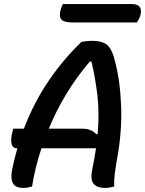

<svg xmlns="http://www.w3.org/2000/svg" viewBox="-20 -910 710 940"><path d="M137 3Q127 6 116 8Q105 10 94 10Q57 10 44 -11.5Q31 -33 39 -78Q50 -132 65 -184H63Q41 -184 36.5 -207Q32 -230 40 -261L45 -280H97Q147 -411 220 -517Q293 -623 379 -705Q391 -707 403.5 -708.5Q416 -710 429 -710Q486 -710 508.5 -686.5Q531 -663 543 -610Q568 -517 573 -391Q578 -265 552 -125Q545 -86 541.5 -55.5Q538 -25 539 3Q529 6 518.5 8Q508 10 494 10Q455 10 438 -10.5Q421 -31 432 -83Q443 -135 450 -184H183Q167 -136 155.5 -89Q144 -42 137 3ZM380 -280Q406 -280 423 -273Q440 -266 451 -253H458Q467 -356 457 -442Q447 -528 428 -608L420 -609Q355 -533 304.5 -449.5Q254 -366 219 -280ZM288 -890H627Q654 -890 664 -876Q674 -862 668 -838Q665 -826 660 -817Q655 -808 650 -800H340Q296 -800 282.5 -812.5Q269 -825 275 -855Q278 -866 281 -874.5Q284 -883 288 -890Z"/></svg>

Font: Recursive Sn Csl St Med
Style: Italic
Weight: 500
Italic angle: -15°
Version: Version 1.079;hotconv 1.0.112;makeotfexe 2.5.65598; ttfautoh